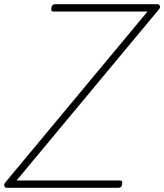

<svg xmlns="http://www.w3.org/2000/svg" viewBox="-54 -895 783 915"><path d="M-23 0Q-28 0 -31 -4Q-34 -8 -34 -13.5Q-34 -19 -30 -24L649 -840H202Q194 -840 191.5 -844.5Q189 -849 191 -859Q193 -868 197.5 -871.5Q202 -875 210 -875H696Q705 -875 708 -866.5Q711 -858 703 -850L25 -35H517Q526 -35 527.5 -30.5Q529 -26 528 -18Q527 -8 522.5 -4Q518 0 509 0Z"/></svg>

Font: Playwrite IS Thin
Style: Regular
Weight: 250
Designer: Veronika Burian, José Scaglione
Foundry: TypeTogether
Version: Version 1.002